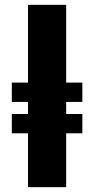

<svg xmlns="http://www.w3.org/2000/svg" viewBox="-20 -775 390 795"><path d="M29 -353V-433H321V-353ZM29 -223V-303H321V-223ZM254 -755V0H96V-755Z"/></svg>

Font: Danfo
Style: Regular
Weight: 400
Designer: Seyi Olusanya, David Udoh, Eyiyemi Adegbite, Mirko Velimirović
Version: Version 1.000